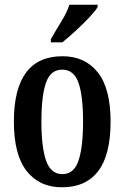

<svg xmlns="http://www.w3.org/2000/svg" viewBox="-20 -786 529 816"><path d="M243 10Q148 10 93.5 -59Q39 -128 39 -269Q39 -547 246 -547Q341 -547 395.5 -478.5Q450 -410 450 -269Q450 -128 397.5 -59Q345 10 243 10ZM245 -46Q294 -46 313.5 -103Q333 -160 333 -269Q333 -379 313.5 -434.5Q294 -490 244 -490Q195 -490 175.5 -434.5Q156 -379 156 -269Q156 -160 176 -103Q196 -46 245 -46ZM196 -619Q216 -655 240 -693.5Q264 -732 275 -766H395V-756Q385 -739 359 -711.5Q333 -684 302 -655.5Q271 -627 245 -606H196Z"/></svg>

Font: Noto Serif ExtraCondensed SemiBold
Style: Regular
Weight: 600
Width: 2
Designer: Monotype Design Team
Foundry: Monotype Imaging Inc.
Version: Version 2.015; ttfautohint (v1.8.4.7-5d5b)